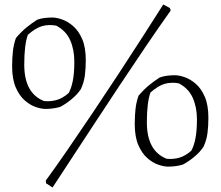

<svg xmlns="http://www.w3.org/2000/svg" viewBox="-20 -730 984 855"><path d="M182 -245Q164 -245 139 -253.5Q114 -262 90 -283Q66 -304 50 -341Q34 -378 34 -435Q34 -471 37.5 -502Q41 -533 51 -561Q77 -591 99.5 -609Q122 -627 145 -642Q162 -648 179.5 -650Q197 -652 213 -652Q231 -652 256 -643.5Q281 -635 305.5 -614Q330 -593 346 -556Q362 -519 362 -462Q362 -426 358 -394.5Q354 -363 340 -333Q324 -309 298.5 -288Q273 -267 248 -254Q218 -245 182 -245ZM176 -280Q204 -277 231.5 -284.5Q259 -292 286 -316Q298 -338 304.5 -371.5Q311 -405 311 -456Q311 -509 292.5 -551Q274 -593 230 -616Q196 -622 167 -613.5Q138 -605 104 -575Q88 -531 88 -442Q88 -315 176 -280ZM214 105 185 86 184 74Q227 15 280.5 -62.5Q334 -140 392 -226.5Q450 -313 507.5 -400.5Q565 -488 616 -567.5Q667 -647 707 -710L737 -694L740 -683Q686 -607 628 -521.5Q570 -436 512 -348.5Q454 -261 399.5 -178Q345 -95 297.5 -22.5Q250 50 214 105ZM728 12Q710 12 685 3.5Q660 -5 636 -26Q612 -47 596 -84Q580 -121 580 -178Q580 -214 583.5 -245Q587 -276 597 -304Q623 -334 645.5 -352Q668 -370 691 -385Q708 -391 725.5 -393Q743 -395 759 -395Q777 -395 802 -386.5Q827 -378 851.5 -357Q876 -336 892 -299Q908 -262 908 -205Q908 -169 904 -137.5Q900 -106 886 -76Q870 -52 844.5 -31Q819 -10 794 3Q764 12 728 12ZM722 -23Q750 -20 777.5 -27.5Q805 -35 832 -59Q844 -81 850.5 -114.5Q857 -148 857 -199Q857 -252 838.5 -294Q820 -336 776 -359Q742 -365 713 -356.5Q684 -348 650 -318Q634 -274 634 -185Q634 -58 722 -23Z"/></svg>

Font: Labrada Light
Style: Regular
Weight: 300
Designer: Mercedes Jáuregui
Foundry: Omnibus-Type Team
Version: Version 1.000; ttfautohint (v1.8.4.7-5d5b)